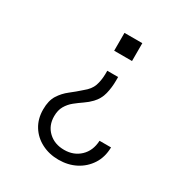

<svg xmlns="http://www.w3.org/2000/svg" viewBox="-173 -680 945 997"><g transform="rotate(30 300.0 -181.0)"><path d="M393 -552V-445H286V-552ZM372 -337V-316Q372 -274 362.5 -235.5Q353 -197 325 -168Q307 -149 283.5 -133Q260 -117 237.5 -99Q215 -81 200.5 -56Q186 -31 186 5Q186 61 223 96Q260 131 318 131Q375 131 413 95Q451 59 454 -2H523Q522 57 494 100Q466 143 420.5 166.5Q375 190 318 190Q262 190 216.5 166.5Q171 143 145 101Q119 59 119 3Q119 -50 139.5 -82.5Q160 -115 190.5 -138.5Q221 -162 251 -189Q285 -216 295.5 -246.5Q306 -277 307 -316V-337Z"/></g></svg>

Font: Tiny ExtraLight
Style: Regular
Weight: 200
Monospace: yes
Designer: Philipp Nurullin, Konstantin Bulenkov
Foundry: JetBrains
Version: Version 2.251; ttfautohint (v1.8.4.7-5d5b)